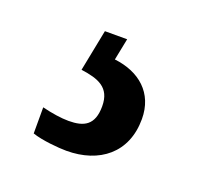

<svg xmlns="http://www.w3.org/2000/svg" viewBox="-59 -74 389 373"><g transform="rotate(20 135.5 113.0)"><path d="M110 235C178 235 227 197 227 127C227 73 190 42 138 36L147 -9H101L84 77C120 82 146 91 146 130C146 169 126 179 94 179C79 179 59 176 39 171V225C59 232 94 235 110 235Z"/></g></svg>

Font: Noto Serif Georgian ExtraCondensed Bold
Style: Regular
Weight: 700
Width: 2
Designer: Monotype Design Team, Akaki Razmadze
Foundry: Google LLC
Version: Version 2.003